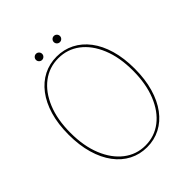

<svg xmlns="http://www.w3.org/2000/svg" viewBox="-232 -980 1127 1127"><g transform="rotate(-45 332.0 -416.0)"><path d="M332 8.5Q272 8.5 221.8 -17.5Q171.5 -43.5 134.8 -92.8Q98 -142 77.8 -212Q57.5 -282 57.5 -369.5Q57.5 -457.5 78 -526.8Q98.5 -596 135.5 -644.5Q172.5 -693 222.5 -718.5Q272.5 -744 332 -744Q391.5 -744 441.8 -718.5Q492 -693 529 -644.5Q566 -596 586.2 -526.8Q606.5 -457.5 606.5 -369.5Q606.5 -282 586.2 -212Q566 -142 529.2 -92.8Q492.5 -43.5 442.2 -17.5Q392 8.5 332 8.5ZM332 -5.5Q408 -5.5 466.5 -50.8Q525 -96 558 -178Q591 -260 591 -369.5Q591 -479.5 557.5 -560.5Q524 -641.5 465.8 -685.8Q407.5 -730 332 -730Q257 -730 198.5 -685.8Q140 -641.5 106.5 -560.5Q73 -479.5 73 -369.5Q73 -259.5 106.5 -177.8Q140 -96 198.5 -50.8Q257 -5.5 332 -5.5ZM258 -790Q247.5 -790 240 -797.5Q232.5 -805 232.5 -815.5Q232.5 -826 240 -833.5Q247.5 -841 258 -841Q268.5 -841 276 -833.5Q283.5 -826 283.5 -815.5Q283.5 -805 276 -797.5Q268.5 -790 258 -790ZM406 -790Q395.5 -790 388 -797.5Q380.5 -805 380.5 -815.5Q380.5 -826 388 -833.5Q395.5 -841 406 -841Q416.5 -841 424 -833.5Q431.5 -826 431.5 -815.5Q431.5 -805 424 -797.5Q416.5 -790 406 -790Z"/></g></svg>

Font: Epilogue Thin
Style: Regular
Weight: 250
Designer: Tyler Finck
Foundry: Etcetera Type Co
Version: Version 2.111